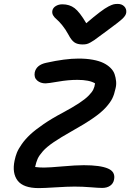

<svg xmlns="http://www.w3.org/2000/svg" viewBox="-20 -1009 682 990"><path d="M586.9 -988.8Q608.4 -988.8 620.8 -975.8Q633.3 -962.9 630.9 -943.8Q629.4 -929.7 611.8 -912.8Q594.2 -896 529.8 -849.1Q514.6 -838.4 494.6 -823.2Q474.6 -808.1 466.6 -802.5Q458.5 -796.9 446.8 -790.3Q435.1 -783.7 426.3 -781.7Q417.5 -779.8 405.8 -779.8Q378.9 -779.8 363.3 -790.8Q347.7 -801.8 333 -830.1Q318.4 -857.4 300.8 -878.9Q283.2 -900.4 271.7 -909.7Q260.3 -918.9 253.9 -929.9Q247.6 -940.9 250 -954.1Q252.9 -968.8 267.6 -977.8Q282.2 -986.8 301.8 -986.8Q338.4 -986.8 364.5 -967Q390.6 -947.3 424.8 -889.2Q466.3 -924.8 494.4 -946Q522.5 -967.3 540 -976.1Q557.6 -984.9 566.2 -986.8Q574.7 -988.8 586.9 -988.8ZM180.2 -39.1Q100.6 -39.1 71 -77.6Q41.5 -116.2 55.2 -181.2Q59.6 -202.6 67.1 -221.7Q74.7 -240.7 92.3 -265.9Q109.9 -291 135.7 -315.2Q161.6 -339.4 204.6 -368.9Q247.6 -398.4 304.2 -428.2Q355 -455.6 387 -476.6Q418.9 -497.6 436.5 -515.4Q454.1 -533.2 460.9 -547.1Q467.8 -561 470.2 -579.1Q440.9 -597.2 378.9 -597.2Q332 -597.2 279.8 -588.1Q227.5 -579.1 214.8 -579.1Q188.5 -579.1 171.4 -594.2Q154.3 -609.4 159.2 -636.2Q168 -674.3 217.8 -685.1Q316.4 -707 384.8 -707Q426.3 -707 459 -700.9Q491.7 -694.8 513.2 -684.3Q534.7 -673.8 549.8 -658.9Q564.9 -644 570.8 -626.7Q576.7 -609.4 578.6 -590.1Q580.6 -570.8 575.2 -550.8Q569.3 -522.5 559.1 -501.5Q548.8 -480.5 525.1 -454.3Q501.5 -428.2 458.5 -398.7Q415.5 -369.1 349.1 -332Q292 -299.8 256.1 -275.4Q220.2 -251 200.9 -229Q181.6 -207 174.1 -190.2Q166.5 -173.3 161.1 -147.9Q182.6 -145 207 -145Q234.4 -145 302.5 -151.1Q370.6 -157.2 412.1 -157.2Q496.6 -157.2 536.6 -140.1Q576.7 -123 567.9 -82Q564 -62.5 547.9 -51.3Q531.7 -40 506.8 -40Q488.3 -40 446.8 -43.5Q405.3 -46.9 363.8 -46.9Q329.1 -46.9 267.1 -43Q205.1 -39.1 180.2 -39.1Z"/></svg>

Font: Shantell Sans Irregular Bouncy
Style: Italic
Weight: 500
Italic angle: -11.31°
Designer: Stephen Nixon, Anya Danilova, Shantell Martin
Foundry: Arrow Type
Version: Version 1.006;[9816181b4]